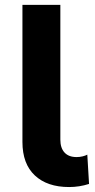

<svg xmlns="http://www.w3.org/2000/svg" viewBox="-20 -762 391 790"><path d="M264.5 7.6Q174.2 7.6 123.3 -40.2Q72.3 -87.9 72.3 -177.9V-742H228.3V-187.5Q228.3 -153 245.5 -134.4Q262.6 -115.7 295.2 -115.7Q308 -115.7 320.1 -118.7Q332.2 -121.7 339.2 -125.7L346.4 -5.2Q326.3 1.2 305.8 4.4Q285.3 7.6 264.5 7.6Z"/></svg>

Font: Montserrat Alternates Thin
Style: Regular
Weight: 100
Designer: Julieta Ulanovsky
Foundry: Julieta Ulanovsky
Version: Version 9.000